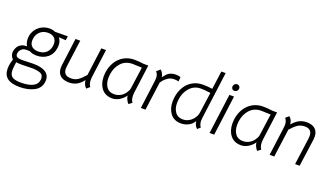

<svg xmlns="http://www.w3.org/2000/svg" viewBox="-93 -1365 3916 2260"><g transform="rotate(20 1865.5 -235.0)"><path d="M-1 101Q-1 78 1 65Q3 47 7.5 29.5Q12 12 14 5Q18 -6 21 -21Q7 -34 -2.5 -53.5Q-12 -73 -12 -96Q-12 -107 -11 -112Q-8 -139 9.5 -168.5Q27 -198 64 -214Q76 -219 90.5 -221Q105 -223 124 -224Q101 -261 101 -311Q101 -327 102 -335Q109 -389 139 -429.5Q169 -470 213 -491Q257 -512 306 -512Q342 -512 374 -497L535 -498L528 -447L440 -452Q470 -413 470 -361Q470 -341 468 -331Q458 -250 402 -204.5Q346 -159 265 -159Q212 -159 174 -181L136 -182Q112 -182 103 -178Q85 -175 66.5 -155.5Q48 -136 44 -107Q40 -76 60 -64Q80 -52 122 -52L192 -54L271 -56Q364 -56 417 -23Q470 10 470 75Q470 89 469 96Q458 180 382.5 218.5Q307 257 202 257Q-1 257 -1 101ZM412 -357Q412 -405 383.5 -431.5Q355 -458 304 -458Q239 -458 198.5 -416Q158 -374 158 -308Q158 -261 188 -236Q218 -211 268 -211Q335 -211 373.5 -252.5Q412 -294 412 -357ZM411 92Q412 87 412 79Q412 27 367.5 12.5Q323 -2 269 -2Q223 -2 185 0L143 1Q94 1 68 -4L60 64Q58 86 58 95Q58 157 91.5 180Q125 203 203 203Q291 203 347 177Q403 151 411 92Z M584 -124Q584 -145 586 -156L631 -500H690L645 -163Q643 -143 643 -134Q643 -92 665 -69Q687 -46 738 -46Q789 -46 826.5 -72Q864 -98 908 -150L954 -500H1013L966 -145Q964 -133 964 -110Q964 -58 988 -28L949 6Q930 -10 919 -36Q908 -62 907 -86Q868 -35 826 -13.5Q784 8 733 8Q660 8 622 -26Q584 -60 584 -124Z M1093 -201Q1093 -225 1096 -249Q1106 -325 1142.5 -384Q1179 -443 1237 -475.5Q1295 -508 1367 -508Q1421 -508 1484 -499H1543L1496 -142Q1494 -118 1494 -107Q1494 -54 1518 -24L1478 7Q1460 -10 1447 -39.5Q1434 -69 1436 -85Q1407 -43 1363.5 -16.5Q1320 10 1275 10Q1187 10 1140 -49.5Q1093 -109 1093 -201ZM1421 -127Q1441 -156 1444 -190L1480 -450L1420 -452L1362 -454Q1276 -454 1221 -395.5Q1166 -337 1154 -245Q1151 -223 1151 -202Q1151 -133 1183 -88.5Q1215 -44 1278 -44Q1324 -44 1361.5 -66.5Q1399 -89 1421 -127Z M1946 -501 1941 -445Q1914 -452 1887 -452Q1836 -452 1803 -425Q1766 -402 1737 -355L1689 0H1631L1677 -352Q1680 -372 1680 -388Q1680 -439 1652 -467L1695 -505Q1711 -494 1723.5 -471.5Q1736 -449 1739 -424Q1773 -471 1801 -489Q1838 -510 1887 -510Q1917 -510 1946 -501Z M1956 -201Q1956 -225 1959 -249Q1969 -325 2004 -383.5Q2039 -442 2096 -475Q2153 -508 2226 -508Q2281 -508 2344 -499L2375 -727H2429L2352 -142Q2349 -123 2349 -104Q2349 -56 2373 -24L2338 7Q2320 -8 2309.5 -30.5Q2299 -53 2297 -78Q2270 -33 2226.5 -11.5Q2183 10 2135 10Q2049 10 2002.5 -49.5Q1956 -109 1956 -201ZM2281 -127Q2299 -152 2304 -190L2340 -446Q2287 -453 2263.5 -454.5Q2240 -456 2216 -456Q2136 -456 2081 -396.5Q2026 -337 2014 -246Q2011 -225 2011 -204Q2011 -132 2043.5 -87Q2076 -42 2139 -42Q2183 -42 2221 -65Q2259 -88 2281 -127Z M2558 -501H2616L2550 0H2492ZM2558 -603Q2558 -623 2571 -636.5Q2584 -650 2602 -650Q2619 -650 2630 -639Q2641 -628 2641 -611Q2641 -592 2627.5 -578.5Q2614 -565 2596 -565Q2580 -565 2569 -576Q2558 -587 2558 -603Z M2706 -201Q2706 -225 2709 -249Q2719 -325 2755.5 -384Q2792 -443 2850 -475.5Q2908 -508 2980 -508Q3034 -508 3097 -499H3156L3109 -142Q3107 -118 3107 -107Q3107 -54 3131 -24L3091 7Q3073 -10 3060 -39.5Q3047 -69 3049 -85Q3020 -43 2976.5 -16.5Q2933 10 2888 10Q2800 10 2753 -49.5Q2706 -109 2706 -201ZM3034 -127Q3054 -156 3057 -190L3093 -450L3033 -452L2975 -454Q2889 -454 2834 -395.5Q2779 -337 2767 -245Q2764 -223 2764 -202Q2764 -133 2796 -88.5Q2828 -44 2891 -44Q2937 -44 2974.5 -66.5Q3012 -89 3034 -127Z M3294 -391Q3294 -441 3267 -472L3307 -507Q3327 -491 3337.5 -467.5Q3348 -444 3349 -418Q3388 -465 3430.5 -487.5Q3473 -510 3528 -510Q3595 -510 3632.5 -476Q3670 -442 3670 -378Q3670 -357 3668 -345L3620 0H3563L3609 -338Q3611 -360 3611 -368Q3611 -456 3521 -456Q3471 -456 3433 -431Q3395 -406 3350 -353L3302 0H3244L3291 -355Q3294 -373 3294 -391Z"/></g></svg>

Font: Bellota Text
Style: Italic
Weight: 400
Italic angle: -7.5°
Designer: Kemie Guaida
Foundry: Kemie Guaida
Version: Version 4.001